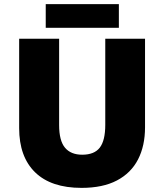

<svg xmlns="http://www.w3.org/2000/svg" viewBox="-20 -902 797 932"><path d="M684 -284Q684 -194 650 -128Q616 -62 547.5 -26Q479 10 376 10Q228 10 150.5 -65.5Q73 -141 73 -280V-714H267V-295Q267 -219 295.5 -185Q324 -151 379 -151Q438 -151 464.5 -185.5Q491 -220 491 -296V-714H684ZM557 -882V-767H202V-882Z"/></svg>

Font: Noto Sans Cham Black
Style: Regular
Weight: 900
Version: Version 2.002